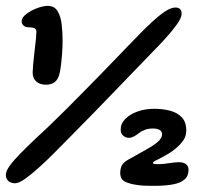

<svg xmlns="http://www.w3.org/2000/svg" viewBox="-60 -608 663 638"><path d="M93 -326.5Q72.5 -326.5 60.5 -337.2Q48.5 -348 48.5 -366.5Q48.5 -375 49.8 -389.2Q51 -403.5 52.8 -420Q54.5 -436.5 56.5 -452.8Q58.5 -469 59.8 -482.2Q61 -495.5 61 -502.5Q61 -512.5 51.5 -515.5Q44.5 -517 36.2 -517.2Q28 -517.5 24.5 -519Q18.5 -522 15.2 -526.5Q12 -531 12 -537.5Q12 -549.5 27.2 -561.2Q42.5 -573 63 -580.8Q83.5 -588.5 98.5 -588.5Q121 -588.5 131.5 -570.8Q142 -553 145 -526.5Q148 -500 148 -474Q148 -463.5 147.5 -451Q147 -438.5 146 -426.2Q145 -414 143.8 -402Q142.5 -390 141 -379.5Q139.5 -369 137 -360.5Q128 -326.5 93 -326.5ZM-10.5 1Q-18 1 -25 -2Q-32 -5 -36.2 -11.2Q-40.5 -17.5 -40.5 -27Q-40.5 -40 -26.8 -58.5Q-13 -77 10 -100.2Q33 -123.5 60 -149Q81 -168 105.2 -191.2Q129.5 -214.5 155.8 -240.8Q182 -267 209.2 -294.5Q236.5 -322 263.5 -349.8Q290.5 -377.5 315.8 -403.8Q341 -430 363.8 -453.5Q386.5 -477 405 -496Q423 -514.5 444.5 -534.5Q466 -554.5 486.8 -568.8Q507.5 -583 522.5 -583Q528 -583 531.8 -581.8Q535.5 -580.5 538 -578Q540.5 -575.5 542 -571.8Q543.5 -568 543.5 -562.5Q543.5 -549 528 -527.2Q512.5 -505.5 491 -481.8Q469.5 -458 450 -438.5Q418.5 -406 385.8 -372Q353 -338 319.5 -303.2Q286 -268.5 252 -233.5Q218 -198.5 184.2 -164.5Q150.5 -130.5 118 -97.5Q100 -79.5 74.8 -56.2Q49.5 -33 26.5 -16Q3.5 1 -10.5 1ZM395 6.5Q372 3.5 355.8 -4.2Q339.5 -12 339.5 -34Q339.5 -46 344.2 -57Q349 -68 366 -77.5Q382.5 -87 405 -99.2Q427.5 -111.5 446 -123Q461 -132.5 469.8 -142.2Q478.5 -152 478.5 -161.5Q478.5 -171.5 470.2 -176.2Q462 -181 448 -181Q433 -181 421.2 -176.5Q409.5 -172 402 -166Q393.5 -159 384.8 -154.5Q376 -150 368 -150Q358 -150 349.5 -157Q341 -164 341 -177Q341 -197.5 356.5 -213Q372 -228.5 397.2 -237.5Q422.5 -246.5 452.5 -246.5Q480.5 -246.5 504.8 -240.2Q529 -234 544 -218.2Q559 -202.5 559 -174.5Q559 -156.5 549.8 -142.5Q540.5 -128.5 525 -115.5Q514.5 -106.5 502.8 -99.2Q491 -92 480 -86.2Q469 -80.5 460.5 -76Q448.5 -71 448.5 -66.5Q448.5 -63.5 454.8 -63Q461 -62.5 468 -62.5Q481 -62.5 501.8 -65.8Q522.5 -69 535 -69Q549.5 -69 558 -62.5Q566.5 -56 566.5 -44Q566.5 -23 553 -11.5Q539.5 0 515.8 4.5Q492 9 460.5 9.5Q444 9.5 426.8 9.2Q409.5 9 395 6.5Z"/></svg>

Font: Gluten
Style: Bold
Weight: 700
Designer: Tyler Finck
Foundry: Etcetera Type Company
Version: Version 1.204